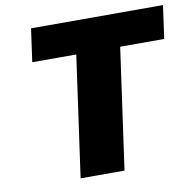

<svg xmlns="http://www.w3.org/2000/svg" viewBox="-78 -780 875 860"><g transform="rotate(-10 359.0 -350.0)"><path d="M718.3 -700.2 697.3 -549.8H497.1L419.9 0H220.2L297.4 -549.8H97.2L118.2 -700.2Z"/></g></svg>

Font: Fivo Sans Heavy
Style: Regular
Weight: 900
Designer: Alexander Slobzheninov
Foundry: Alexander Slobzheninov
Version: 1.0